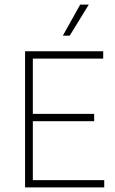

<svg xmlns="http://www.w3.org/2000/svg" viewBox="-20 -819 502 839"><path d="M89.5 0V-595H431V-563H123.5V-32H435.5V0ZM116 -289.5V-321.5H391.5V-289.5ZM254.5 -663 330.5 -799H368L284.5 -663Z"/></svg>

Font: Encode Sans SC SemiCondensed Thin
Style: Regular
Weight: 250
Width: 4
Designer: Multiple Designers
Foundry: Impallari Type
Version: Version 3.002